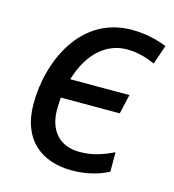

<svg xmlns="http://www.w3.org/2000/svg" viewBox="-89 -621 638 705"><g transform="rotate(15 230.5 -268.0)"><path d="M247 10C302 10 348 -3 385 -22V-96C344 -77 308 -63 256 -63C175 -63 137 -119 137 -191C137 -208 138 -222 139 -238H363L380 -312H155C187 -420 254 -472 329 -472C372 -472 409 -459 436 -447L461 -520C422 -536 375 -546 328 -546C133 -546 48 -352 48 -190C48 -57 128 10 247 10Z"/></g></svg>

Font: BC Sans
Style: Italic
Weight: 400
Italic angle: -12°
Designer: Monotype Design Team
Designer: Province of B.C.
Foundry: Monotype Imaging Inc.
Version: Version 2.000;GOOG;noto-source:20170915:90ef993387c0